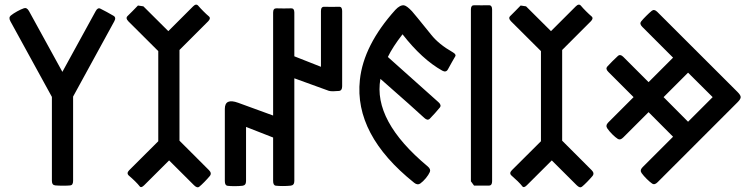

<svg xmlns="http://www.w3.org/2000/svg" viewBox="-20 -813 3248 831"><path d="M474.6 -720.7 296.4 -395V-30.3Q296.4 -11.7 284.2 -10.5Q272 -9.3 253.4 -9.3Q234.9 -9.3 219.7 -10.5Q204.6 -11.7 204.6 -30.3V-393.6L24.9 -721.2Q16.1 -737.3 27.1 -746.1Q38.1 -754.9 54.4 -763.9Q70.8 -772.9 83.5 -777.3Q96.2 -781.7 105.5 -765.1L250 -502Q375 -729 394 -764.6Q402.8 -781.2 414.3 -775.6Q425.8 -770 442.4 -761Q459 -752 471.4 -744.6Q483.9 -737.3 474.6 -720.7Z M539.1 -76.2 665 -201.7V-591.8L535.6 -720.7Q522.5 -733.9 531.7 -743.2L554.2 -765.6L577.1 -789.1L600.6 -785.6L708.5 -678.2L815.9 -785.6Q829.1 -798.8 838.1 -788.1Q847.2 -777.3 860.4 -764.2Q873.5 -751 883.8 -742.4Q894 -733.9 880.9 -720.7L756.8 -596.7V-204.1L884.8 -76.2Q897.9 -63 887.9 -51Q877.9 -39.1 864.7 -25.6Q851.6 -12.2 842.5 -4.9Q833.5 2.4 819.8 -11.2L711.9 -118.7L604 -11.2Q590.8 2 584.5 -6.6Q578.1 -15.1 564.5 -28.6Q550.8 -42 538.3 -52.5Q525.9 -63 539.1 -76.2Z M1460.9 -765.6V-439.5Q1460.9 -420.9 1447.3 -419.4Q1433.6 -418 1421.9 -418Q1408.7 -418 1403.3 -419.9L1253.9 -474.1V-29.8Q1253.9 -11.2 1238.5 -9.5Q1223.1 -7.8 1204.3 -7.8Q1185.5 -7.8 1173.8 -9.3Q1162.1 -10.7 1162.1 -29.8V-217.8L1044.9 -263.7V-29.3Q1044.9 -10.7 1029.3 -9Q1013.7 -7.3 995.1 -7.3Q976.6 -7.3 964.8 -8.8Q953.1 -10.3 953.1 -29.3V-341.8Q953.1 -389.2 1010.7 -368.2L1162.1 -313V-758.8Q1162.1 -777.3 1176.3 -776.9Q1190.4 -776.4 1209 -776.4Q1227.5 -776.4 1240.7 -776.9Q1253.9 -777.3 1253.9 -758.8V-569.3L1369.1 -523.9V-765.6Q1369.1 -784.2 1383.3 -783.7Q1397.5 -783.2 1416 -783.2Q1434.6 -783.2 1447.8 -783.7Q1460.9 -784.2 1460.9 -765.6Z M1690.9 -770Q1711.4 -792 1728.5 -790Q1740.7 -788.1 1763.2 -764.2Q1771.5 -755.4 1846.7 -662.1Q1879.4 -621.1 1939.5 -586.9Q1955.6 -577.6 1950.4 -569.1Q1945.3 -560.5 1936 -544.2Q1926.8 -527.8 1918.7 -512.9Q1910.6 -498 1894 -507.3Q1806.6 -556.2 1722.2 -664.6Q1679.2 -609.4 1658.7 -566.4Q1706.1 -523.4 1877.9 -370.6Q1892.1 -357.9 1883.5 -347.4Q1875 -336.9 1862.5 -323Q1850.1 -309.1 1840.3 -299.3Q1830.6 -289.6 1816.9 -302.2Q1773.9 -342.3 1626.5 -471.7Q1593.8 -290.5 1831.1 -92.8Q1845.7 -80.6 1840.3 -68.4Q1835 -56.2 1823 -41.7Q1811 -27.3 1799.1 -18.8Q1787.1 -10.3 1772.5 -22Q1512.2 -230 1537.6 -467.3Q1553.7 -617.7 1690.9 -770Z M2109.9 -772V-28.3Q2109.9 -9.8 2096.2 -9.8H2064H2031.7L2018.1 -28.3V-772Q2018.1 -790.5 2031.7 -790.3Q2045.4 -790 2064 -790Q2082.5 -790 2096.2 -790.3Q2109.9 -790.5 2109.9 -772Z M2195.3 -76.2 2321.3 -201.7V-591.8L2191.9 -720.7Q2178.7 -733.9 2188 -743.2L2210.4 -765.6L2233.4 -789.1L2256.8 -785.6L2364.7 -678.2L2472.2 -785.6Q2485.4 -798.8 2494.4 -788.1Q2503.4 -777.3 2516.6 -764.2Q2529.8 -751 2540 -742.4Q2550.3 -733.9 2537.1 -720.7L2413.1 -596.7V-204.1L2541 -76.2Q2554.2 -63 2544.2 -51Q2534.2 -39.1 2521 -25.6Q2507.8 -12.2 2498.8 -4.9Q2489.7 2.4 2476.1 -11.2L2368.2 -118.7L2260.3 -11.2Q2247.1 2 2240.7 -6.6Q2234.4 -15.1 2220.7 -28.6Q2207 -42 2194.6 -52.5Q2182.1 -63 2195.3 -76.2Z M2958 -286.1 3064.5 -392.6 2958 -498.5 2852.1 -392.6ZM2824.7 -761.7 3172.4 -414.6Q3186 -400.9 3185.8 -392.3Q3185.5 -383.8 3172.9 -371.1L2826.2 -24.4Q2813 -11.2 2803 -18.1Q2793 -24.9 2779.5 -38.1Q2766.1 -51.3 2757.1 -63.7Q2748 -76.2 2761.2 -89.4L2893.1 -221.2L2787.1 -327.6L2677.7 -218.3Q2664.6 -205.1 2654.1 -211.7Q2643.6 -218.3 2630.4 -231.4Q2617.2 -244.6 2608.4 -257.3Q2599.6 -270 2612.8 -283.2L2722.2 -392.6L2612.8 -502Q2599.6 -515.1 2608.4 -524.9Q2617.2 -534.7 2630.4 -547.9Q2643.6 -561 2654.1 -570.6Q2664.6 -580.1 2677.7 -566.9L2787.1 -457.5L2893.1 -563.5L2759.8 -696.8Q2746.6 -710 2755.1 -720.5Q2763.7 -731 2776.9 -744.1Q2790 -757.3 2800.8 -766.1Q2811.5 -774.9 2824.7 -761.7Z"/></svg>

Font: Tonyukuk
Style: Regular
Weight: 400
Designer: facebook.com/biligbitig
Foundry: facebook.com/biligbitig
Version: Version 1.0